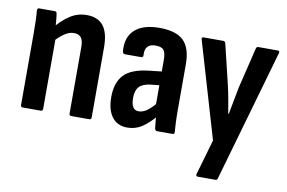

<svg xmlns="http://www.w3.org/2000/svg" viewBox="-73 -629 1409 941"><g transform="rotate(10 631.5 -158.0)"><path d="M298.8 0Q288.4 0 288.4 -10.9V-342.9Q288.4 -374.7 277 -388.8Q265.7 -403 241 -403Q218.7 -403 196.5 -388.3Q174.3 -373.6 146.9 -344.7L136.2 -412.9Q169.4 -453 206.3 -476.9Q243.2 -500.8 288.5 -500.8Q343.4 -500.8 370.9 -466.3Q398.4 -431.8 398.4 -358.9V-10.9Q398.4 0 388 0ZM57.3 0Q46.9 0 46.9 -10.9V-367Q46.9 -402 45.9 -430.8Q44.9 -459.5 42.9 -478.8Q41.9 -492.3 52.3 -492.3H130.2Q139.2 -492.3 140.6 -481.8Q143.2 -465.8 145.4 -438.7Q147.6 -411.6 148.6 -393.6L156.9 -366.2V-10.9Q156.9 0 146.5 0Z M725.3 0Q716.9 0 713.9 -11.5Q712.4 -25 709.9 -50.6Q707.4 -76.2 706.4 -96.6L697.6 -119.4V-348.5Q697.6 -384.8 686.8 -398.5Q675.9 -412.1 646.1 -412.1Q591.6 -412.1 595.6 -355.3Q596.5 -343.9 585.2 -343.9H504.8Q494.3 -343.9 492.8 -358.9Q487.3 -427 528.2 -463.9Q569 -500.8 650 -500.8Q732.6 -500.8 770.1 -464.6Q807.6 -428.5 807.6 -347.1V-124.8Q807.6 -84.8 808.9 -58.1Q810.1 -31.3 811.6 -12.4Q813.6 0 802.2 0ZM577.6 8Q529.2 8 502.3 -27Q475.4 -61.9 475.4 -126.4Q475.4 -198.4 512.1 -237.1Q548.8 -275.9 637.2 -285.4L708.6 -293.4L708.2 -224.8L654.2 -219.2Q614.8 -214.2 598.2 -195.8Q581.5 -177.4 581.5 -139.6Q581.5 -110.4 590.8 -95.3Q600.2 -80.2 619.3 -80.2Q639.9 -80.2 661.3 -95.2Q682.7 -110.3 713 -148.1L719.8 -77.4Q682.3 -33.9 650.1 -12.9Q618 8 577.6 8Z M960.4 185Q955.5 185 953.3 181Q951 177 953 172.1L1003.6 -2.6L863.2 -479.4Q858.7 -492.3 871.1 -492.3H968.6Q977 -492.3 980 -482.4L1028.2 -282.4Q1035.8 -249.8 1042.3 -213.9Q1048.9 -178 1054.4 -144.5H1056.9Q1063.5 -178 1070.3 -214.2Q1077.1 -250.4 1083.2 -281.9L1131.7 -482.4Q1133.8 -492.3 1143.2 -492.3H1239.2Q1251.1 -492.3 1247.1 -479.4L1059.1 176.6Q1057.6 185 1047.7 185Z"/></g></svg>

Font: Sofia Sans Condensed
Style: Regular
Weight: 400
Designer: Botio Nikoltchev, Ani Petrova
Foundry: lettersoup
Version: Version 4.100